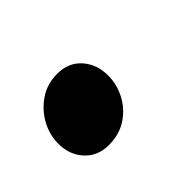

<svg xmlns="http://www.w3.org/2000/svg" viewBox="-48 -269 386 386"><g transform="rotate(-45 145.5 -75.5)"><path d="M94 12Q63 12 43.5 -9Q24 -30 24 -62Q24 -87 36.5 -110Q49 -133 71 -148Q93 -163 122 -163Q154 -163 173 -141.5Q192 -120 192 -88Q192 -63 180 -40Q168 -17 146 -2.5Q124 12 94 12Z"/></g></svg>

Font: Source Sans 3 ExtraLight
Style: Bold Italic
Weight: 700
Italic angle: -11°
Version: Version 3.052;hotconv 1.1.0;makeotfexe 2.6.0